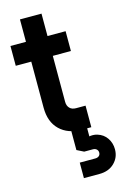

<svg xmlns="http://www.w3.org/2000/svg" viewBox="-142 -742 697 1076"><g transform="rotate(-15 207.0 -204.0)"><path d="M264 7Q184 7 136.5 -39Q89 -85 89 -168V-435H-1V-550H89V-680H214V-550H319V-435H214V-168Q214 -145.5 227 -131.8Q240 -118 264 -118H319V7ZM205 272V182H295Q308.5 182 316.8 175Q325 168 325 156Q325 144 316.8 136.5Q308.5 129 295 129H245L205 109V-22H295V84L259 63Q306.5 45.5 341.5 56.2Q376.5 67 395.8 95.8Q415 124.5 415 160.5Q415 208 382 240Q349 272 295 272Z"/></g></svg>

Font: Mohave Light
Style: Bold
Weight: 700
Version: Version 2.003